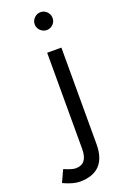

<svg xmlns="http://www.w3.org/2000/svg" viewBox="-235 -795 693 1069"><g transform="rotate(-20 111.5 -260.0)"><path d="M104 -687.2Q104 -709 119.9 -724.8Q135.8 -740.6 157.4 -740.6Q179 -740.6 194.4 -724.7Q209.8 -708.8 209.8 -687.2Q209.8 -665.6 194.4 -650.2Q179 -634.8 157.4 -634.8Q135.8 -634.8 119.9 -650.2Q104 -665.6 104 -687.2ZM-55.4 194.6 -22.8 123.8Q24.6 143.8 45.6 143.8Q80.6 143.8 97.9 121.5Q115.2 99.2 115.2 54.2V-515.4H199.4V56.8Q199.4 139 159.7 180.3Q120 221.6 42.2 221.6Q22.6 221.6 -1.7 215Q-26 208.4 -55.4 194.6Z"/></g></svg>

Font: 寒蝉端黑体 Light
Style: Regular
Weight: 300
Designer: ChillDuanSans {Warren2060}; 
Source Han Sans {Ryoko NISHIZUKA 西塚涼子 (kana, bopomofo & ideographs); Paul D. Hunt (Latin, G
Foundry: ChillType&Adobe
Version: Version 1.300;Glyphs 3.3 (3306)